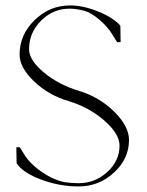

<svg xmlns="http://www.w3.org/2000/svg" viewBox="-20 -669 530 694"><path d="M39.1 -136.7H51.8Q59.6 -123 65.4 -114.3Q85.9 -79.1 128.9 -49.1Q171.9 -19 212.9 -10.7Q240.2 -6.8 263.7 -6.8Q323.7 -6.8 367.9 -47.4Q412.1 -87.9 412.1 -142.6Q412.1 -185.1 357.2 -233.2Q302.2 -281.2 227.5 -303.7Q155.8 -324.7 103.3 -374.8Q50.8 -424.8 50.8 -471.7Q50.8 -543.5 105.2 -596.4Q159.7 -649.4 233.4 -649.4Q280.8 -649.4 335 -627.4Q389.2 -605.5 415 -576.2L408.2 -570.3L415 -576.2L416 -516.6H403.3Q401.4 -519.5 398.2 -524.7Q395 -529.8 391.1 -536.1Q387.2 -542.5 385.7 -544.9Q368.7 -572.8 338.9 -598.1Q309.1 -623.5 285.2 -629.9Q255.4 -637.7 231.4 -637.7Q171.9 -637.7 128.4 -594.2Q85 -550.8 85 -491.2Q85 -451.7 138.4 -407.2Q191.9 -362.8 264.6 -340.8Q338.4 -318.8 392.3 -265.9Q446.3 -212.9 446.3 -163.1Q446.3 -95.2 392.1 -45.2Q337.9 4.9 263.7 4.9Q194.8 4.9 128.4 -20Q62 -44.9 40 -79.1Z"/></svg>

Font: Elaris
Style: Regular
Weight: 500
Version: Version 1.0